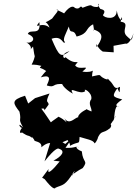

<svg xmlns="http://www.w3.org/2000/svg" viewBox="-20 -766 740 1035"><path d="M339 -106C311 -136 279 -141 296 -137C244 -101 225 -88 282 -96C254 -90 258 -108 203 -180C239 -189 197 -142 242 -202C242 -224 220 -205 247 -262L169 -237L132 -208L115 -250C37 -226 51 -209 85 -164C98 -106 74 -133 105 -78C63 -121 97 -55 105 -85C64 -38 113 -47 91 -57C146 -20 119 -47 155 -22C155 -22 144 -42 164 -13C162 1 207 -8 203 28C251 -14 273 12 282 27C301 7 287 13 356 -16C319 -28 361 -3 357 20C409 -9 406 19 409 -28C445 -16 483 -12 490 7C502 -1 518 -45 503 -14C527 -71 532 -40 574 -76C595 -104 544 -109 569 -87C612 -141 609 -163 591 -114C598 -115 594 -207 621 -193C621 -193 580 -190 639 -230C588 -244 581 -245 613 -291C626 -262 624 -260 627 -298C592 -278 596 -311 570 -332C546 -359 578 -327 544 -342C504 -361 539 -368 476 -354C479 -412 499 -369 424 -380C477 -424 406 -381 385 -414C416 -454 392 -405 333 -458C325 -442 301 -475 355 -490C307 -455 300 -459 258 -557C317 -578 318 -522 331 -539C313 -551 337 -587 351 -623C359 -574 375 -618 393 -569C461 -586 437 -613 482 -635C491 -588 484 -597 485 -607C549 -586 526 -550 501 -512C494 -552 502 -507 534 -488L593 -484L592 -519L662 -532C641 -542 670 -499 700 -587C689 -553 696 -540 666 -569C624 -604 698 -649 613 -650C630 -628 630 -648 635 -674C648 -650 620 -648 609 -710C611 -652 539 -669 535 -685C560 -719 516 -714 519 -721C495 -748 525 -756 506 -728C454 -728 496 -752 425 -724C410 -744 414 -710 384 -723C368 -745 332 -711 309 -667C345 -691 338 -688 284 -714C308 -718 271 -682 261 -666C206 -628 228 -667 247 -617C205 -654 157 -601 192 -647C203 -567 141 -615 130 -583C192 -557 139 -523 116 -541C175 -511 124 -479 158 -515C166 -453 177 -429 169 -470C153 -390 125 -431 203 -411C187 -393 194 -408 229 -383C244 -393 236 -397 200 -349C278 -373 228 -307 233 -305C284 -290 254 -320 330 -312C296 -329 327 -285 373 -261C345 -309 410 -250 440 -275C423 -296 480 -269 472 -231C452 -206 477 -183 473 -165C467 -168 434 -181 450 -178C411 -161 398 -139 402 -134C383 -133 354 -88 327 -129ZM302 104C265 150 232 181 242 145L207 192L221 200C262 253 276 254 279 246C319 228 329 240 380 157C387 151 367 191 363 179C374 174 401 152 426 140C457 97 427 115 421 50C380 35 390 13 405 31C395 15 391 34 333 31L372 -26L332 10L262 -33L220 104C279 29 294 33 298 36C334 47 315 76 268 100Z"/></svg>

Font: Asimov Aggro
Style: It
Weight: 500
Designer: Google
Version: Version 2.000980; 2014